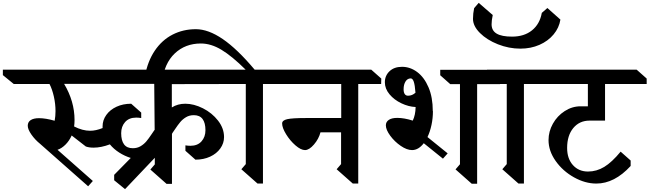

<svg xmlns="http://www.w3.org/2000/svg" viewBox="-126 -1273 4540 1342"><path d="M1075 -522Q1116 -548 1169 -548Q1229 -548 1292.5 -516Q1356 -484 1398 -430Q1440 -376 1440 -315Q1440 -272 1414 -235.5Q1388 -199 1342.5 -178Q1297 -157 1240 -157L1170 -219V-257Q1188 -254 1205 -254Q1255 -254 1282.5 -285Q1310 -316 1310 -363Q1310 -414 1290 -441Q1270 -468 1229 -468Q1198 -468 1174.5 -454Q1151 -440 1134.5 -420.5Q1118 -401 1096 -368L1079 -343L1076 -337V12H1038L925 -88L956 -124V-170L748 49L672 -13V-51L788 -169Q746 -182 707.5 -206.5Q669 -231 642 -264Q581 -241 528 -241Q496 -241 474 -249L375 -326Q358 -288 331 -261.5Q304 -235 276 -226L523 -8L490 29L155 -267Q119 -296 93.5 -332.5Q68 -369 68 -394Q68 -420 88.5 -433.5Q109 -447 147 -447Q193 -447 256 -429Q262 -461 262 -496Q262 -547 250.5 -598Q239 -649 220 -686H-30L-106 -748V-786H1523L1593 -724V-686L1075 -685ZM322 -687Q395 -565 395 -434Q395 -410 392 -389Q451 -359 504 -359Q544 -359 591 -378V-390Q591 -433 617 -469.5Q643 -506 688.5 -527Q734 -548 791 -548L861 -486V-448Q843 -451 826 -451Q776 -451 748.5 -420Q721 -389 721 -342Q721 -291 741 -264Q761 -237 802 -237Q833 -237 856.5 -251Q880 -265 896.5 -284.5Q913 -304 935 -337L952 -362L955 -365L952 -687Z M1712 -686V10H1674L1561 -90L1592 -126V-686H1524L1454 -748V-786H1591Q1495 -881 1422 -925Q1349 -969 1278 -969Q1169 -969 1095.5 -899.5Q1022 -830 1007 -701L887 -741Q906 -845 956 -919Q1006 -993 1080 -1031Q1154 -1069 1243 -1069Q1330 -1069 1431 -1000Q1532 -931 1654 -786H1801L1871 -724L1872 -686Z M2378 -686V10H2340L2227 -90L2258 -126V-348H2114Q2102 -302 2068.5 -263Q2035 -224 2006 -224Q1977 -224 1939 -257Q1901 -290 1873.5 -335Q1846 -380 1846 -410Q1846 -432 1881.5 -440Q1917 -448 2010 -448H2259V-686H1747L1671 -748V-786H2469L2539 -724L2538 -686Z M2862 -315 3003 -201 2970 -164 2836 -272Q2799 -224 2754 -224Q2718 -224 2675 -253.5Q2632 -283 2601.5 -324.5Q2571 -366 2571 -397Q2571 -421 2591.5 -435Q2612 -449 2651 -449Q2699 -449 2759 -430Q2778 -469 2779 -525Q2730 -527 2679.5 -551Q2629 -575 2596.5 -614Q2564 -653 2564 -698Q2564 -744 2596.5 -775Q2629 -806 2684 -806Q2741 -806 2790 -769.5Q2839 -733 2869 -663Q2899 -593 2899 -497L2900 -496Q2900 -447 2890 -400Q2880 -353 2862 -315ZM3209 -685V11H3171L3058 -89L3089 -125V-685H3021L2951 -747V-785H3299L3369 -723V-685ZM2726 -604Q2755 -604 2778 -625Q2774 -679 2766 -702Q2758 -725 2745 -725Q2722 -725 2708.5 -703.5Q2695 -682 2695 -649Q2695 -627 2703 -615.5Q2711 -604 2726 -604Z M3536 -686V10H3498L3385 -90L3416 -126V-686H3348L3278 -748V-786H3626L3696 -724V-686ZM3310 -1103Q3310 -1059 3345.5 -1038Q3381 -1017 3453 -1017Q3538 -1017 3592.5 -1061Q3647 -1105 3661 -1183L3700 -1217L3791 -1136Q3782 -1079 3743.5 -1032.5Q3705 -986 3644.5 -959.5Q3584 -933 3511 -933Q3431 -933 3354 -963.5Q3277 -994 3228.5 -1042.5Q3180 -1091 3180 -1141Q3180 -1179 3188 -1216L3220 -1253L3318 -1168Q3310 -1130 3310 -1103Z M3838 -239Q3838 -164 3878.5 -119Q3919 -74 3984 -74Q4044 -74 4097.5 -106.5Q4151 -139 4212 -213L4282 -151V-113Q4169 10 4042 10Q3964 10 3886 -33.5Q3808 -77 3758 -147.5Q3708 -218 3708 -294Q3708 -354 3738.5 -408.5Q3769 -463 3821 -496.5Q3873 -530 3932 -530H3983V-686H3616L3546 -748V-786H4324L4394 -724V-686H4103V-430H3995Q3924 -430 3881 -378Q3838 -326 3838 -239Z"/></svg>

Font: Inknut Antiqua
Style: Regular
Weight: 400
Designer: Claus Eggers Sørensen
Foundry: Claus Eggers Sørensen
Version: Version 1.003; ttfautohint (v1.8.2) -l 8 -r 50 -G 200 -x 14 